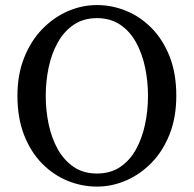

<svg xmlns="http://www.w3.org/2000/svg" viewBox="-20 -704 747 740"><path d="M156.3 -334.6Q156.3 -278.3 167.6 -224.8Q178.9 -171.4 202.9 -128.6Q227 -85.8 264.3 -60.5Q301.7 -35.2 353.8 -35.2Q406 -35.2 443.3 -60.5Q480.7 -85.8 504.3 -128.6Q527.8 -171.4 539.1 -224.8Q550.4 -278.3 550.4 -334.6Q550.4 -391 539.1 -444.4Q527.8 -497.9 504.3 -540.7Q480.7 -583.5 443.3 -608.8Q406 -634.1 353.8 -634.1Q301.7 -634.1 264.3 -608.8Q227 -583.5 202.9 -540.7Q178.9 -497.9 167.6 -444.4Q156.3 -391 156.3 -334.6ZM353.8 -684.5Q412 -684.5 466.7 -662Q521.3 -639.6 564.9 -595.2Q608.5 -550.7 634 -485.7Q659.5 -420.7 659.5 -334.6Q659.5 -252.4 634 -187.4Q608.5 -122.4 564.9 -77.5Q521.3 -32.5 466.7 -8.7Q412 15.2 353.8 15.2Q295.6 15.2 240.5 -7.2Q185.4 -29.7 141.8 -74.1Q98.2 -118.5 72.7 -184Q47.2 -249.5 47.2 -334.6Q47.2 -416.9 73.2 -481.9Q99.2 -546.9 142.8 -591.8Q186.3 -636.7 241 -660.6Q295.6 -684.5 353.8 -684.5Z"/></svg>

Font: Adobe Variable Font Prototype
Style: Regular
Weight: 389
Designer: Frank Grießhammer
Foundry: Adobe
Version: Version 1.004;hotconv 1.0.113;makeotfexe 2.5.65598